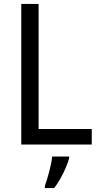

<svg xmlns="http://www.w3.org/2000/svg" viewBox="-20 -734 508 975"><path d="M88 0H446V-79H176V-714H88ZM331 70V61H245C241 103 221 175 208 209V221H255C288 179 320 111 331 70Z"/></svg>

Font: Noto Sans Thai Looped SemiCondensed
Style: Regular
Weight: 400
Width: 4
Designer: Sasikarn Vongin, Ben Mitchell
Foundry: The Fontpad Ltd
Version: Version 1.001